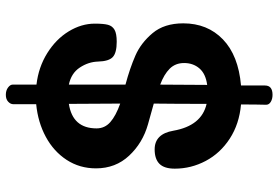

<svg xmlns="http://www.w3.org/2000/svg" viewBox="-168 -681 954 658"><g transform="rotate(-90 309.0 -352.0)"><path d="M345 -3V79Q345 105 313 105Q299 105 289 99Q279 93 279 83Q280 50 280 -3Q213 -9 163 -41.5Q113 -74 86.5 -124Q60 -174 60 -230Q60 -266 76.5 -282.5Q93 -299 126 -299Q179 -299 190 -235Q207 -138 282 -121Q282 -225 283 -302Q275 -304 211.5 -322Q148 -340 104.5 -386.5Q61 -433 61 -500Q61 -556 90 -600.5Q119 -645 169 -672Q219 -699 281 -705V-784Q281 -793 289.5 -801Q298 -809 313 -809Q328 -809 338 -801.5Q348 -794 348 -786V-704Q408 -697 456 -667Q504 -637 530.5 -593.5Q557 -550 557 -504Q557 -474 553 -459Q549 -444 536 -436.5Q523 -429 495 -429Q457 -429 442.5 -442.5Q428 -456 427 -493Q426 -526 406.5 -555.5Q387 -585 348 -593V-413V-399Q404 -384 447.5 -365Q491 -346 524.5 -306Q558 -266 558 -201Q558 -118 503 -65Q448 -12 345 -3ZM283 -417 282 -593Q198 -580 198 -498Q198 -470 219.5 -451Q241 -432 283 -417ZM422 -198Q422 -228 402.5 -247.5Q383 -267 348 -280L347 -119Q385 -124 403.5 -145.5Q422 -167 422 -198Z"/></g></svg>

Font: Mali
Style: Bold
Weight: 700
Designer: Kitiyaporn Chalermlarp | Katatrad Aksorn Co.,Ltd.
Foundry: Cadson Demak Co.,Ltd.
Version: Version 1.000; ttfautohint (v1.6)